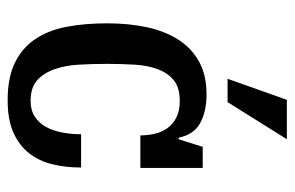

<svg xmlns="http://www.w3.org/2000/svg" viewBox="-154 -606 770 502"><g transform="rotate(90 231.0 -355.0)"><path d="M242 10Q183 10 144 -9Q105 -28 82 -62.5Q59 -97 50 -144.5Q41 -192 41 -250Q41 -308 51.5 -355.5Q62 -403 84.5 -437.5Q107 -472 142 -491Q177 -510 227 -510Q271 -510 301.5 -493.5Q332 -477 340 -437H344L364 -500H419V-337H334Q334 -355 330 -373.5Q326 -392 315.5 -407Q305 -422 287.5 -431Q270 -440 244 -440Q209 -440 190 -424.5Q171 -409 161 -382.5Q151 -356 149 -321.5Q147 -287 147 -250Q147 -212 149 -176.5Q151 -141 161 -112.5Q171 -84 190 -67Q209 -50 244 -50Q268 -50 285 -61Q302 -72 312 -90.5Q322 -109 326.5 -133Q331 -157 331 -182H418Q418 -142 409.5 -107Q401 -72 380.5 -46Q360 -20 326.5 -5Q293 10 242 10ZM241 -720H344L247 -565H186Z"/></g></svg>

Font: Hermeneus One
Style: Regular
Weight: 400
Designer: Rodrigo Fuenzalida, Pablo Impallari
Foundry: Pablo Impallari, Rodrigo Fuenzalida
Version: Version 1.002; ttfautohint (v0.93) -l 8 -r 50 -G 200 -x 14 -